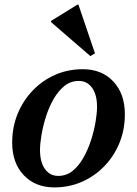

<svg xmlns="http://www.w3.org/2000/svg" viewBox="-20 -802 596 835"><path d="M216 13Q134 13 83.5 -40Q33 -93 33 -182Q33 -249 56.5 -306.5Q80 -364 122 -408Q164 -452 219.5 -476.5Q275 -501 340 -501Q423 -501 473 -447.5Q523 -394 523 -305Q523 -238 499.5 -180.5Q476 -123 434 -79.5Q392 -36 336.5 -11.5Q281 13 216 13ZM233 -37Q269 -37 296 -59Q323 -81 343 -116.5Q363 -152 376 -192.5Q389 -233 395.5 -271.5Q402 -310 402 -338Q402 -390 380.5 -420Q359 -450 323 -450Q287 -450 260 -428Q233 -406 213 -371Q193 -336 180 -295Q167 -254 160.5 -215.5Q154 -177 154 -149Q154 -97 175.5 -67Q197 -37 233 -37ZM373 -558 202 -706V-711L317 -782H321L393 -570Z"/></svg>

Font: Platypi Medium
Style: Italic
Weight: 500
Italic angle: -13°
Designer: David Sargent
Foundry: Bolt Cutter Type
Version: Version 1.200; ttfautohint (v1.8.4.7-5d5b)